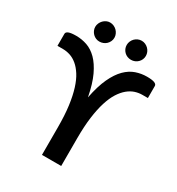

<svg xmlns="http://www.w3.org/2000/svg" viewBox="-209 -1032 1074 1163"><g transform="rotate(30 328.5 -450.5)"><path d="M12.5 0ZM396 0H261.5V-193Q261.5 -277 253 -341Q244.5 -405 229.5 -452.5Q214.5 -500 194.2 -531.8Q174 -563.5 150.5 -583Q127 -602.5 101.5 -610.8Q76 -619 51 -619H12.5V-703Q12.5 -715.5 29 -722Q45.5 -728.5 81.5 -728.5Q120.5 -728.5 157.5 -715.8Q194.5 -703 227 -670.8Q259.5 -638.5 285.8 -582.8Q312 -527 328.5 -441Q345.5 -527 371.5 -582.8Q397.5 -638.5 430 -670.8Q462.5 -703 499.8 -715.8Q537 -728.5 576 -728.5Q612 -728.5 628.5 -722Q645 -715.5 645 -703V-619H606.5Q581 -619 555.8 -610.8Q530.5 -602.5 507 -583Q483.5 -563.5 463.2 -531.8Q443 -500 428 -452.5Q413 -405 404.5 -341Q396 -277 396 -193ZM287 -833.5Q287 -820 281.5 -808Q276 -796 266.8 -787Q257.5 -778 245 -773Q232.5 -768 218.5 -768Q205.5 -768 193.8 -773Q182 -778 173 -787Q164 -796 158.5 -808Q153 -820 153 -833.5Q153 -847 158.5 -859.2Q164 -871.5 173 -880.8Q182 -890 193.8 -895.5Q205.5 -901 218.5 -901Q232.5 -901 245 -895.5Q257.5 -890 266.8 -880.8Q276 -871.5 281.5 -859.2Q287 -847 287 -833.5ZM507 -833.5Q507 -820 501.8 -808Q496.5 -796 487.2 -787Q478 -778 465.8 -773Q453.5 -768 440 -768Q426 -768 413.8 -773Q401.5 -778 392.5 -787Q383.5 -796 378.2 -808Q373 -820 373 -833.5Q373 -847 378.2 -859.2Q383.5 -871.5 392.5 -880.8Q401.5 -890 413.8 -895.5Q426 -901 440 -901Q453.5 -901 465.8 -895.5Q478 -890 487.2 -880.8Q496.5 -871.5 501.8 -859.2Q507 -847 507 -833.5Z"/></g></svg>

Font: Lato
Style: Bold
Weight: 700
Designer: Lukasz Dziedzic
Foundry: tyPoland Lukasz Dziedzic
Version: Version 2.007; 2014-02-27